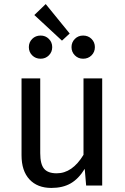

<svg xmlns="http://www.w3.org/2000/svg" viewBox="-20 -913 615 945"><path d="M483 0H404L397 -82Q367 -33 328 -10.5Q289 12 233 12Q164 12 125 -30Q86 -72 86 -149V-527H178V-159Q178 -105 197 -82.5Q216 -60 259 -60Q336 -60 391 -151V-527H483ZM323 -748 285 -713 149 -839 205 -893ZM237 -681Q237 -657 220.5 -640.5Q204 -624 180 -624Q155 -624 138.5 -640.5Q122 -657 122 -681Q122 -705 138.5 -721.5Q155 -738 180 -738Q204 -738 220.5 -721.5Q237 -705 237 -681ZM447 -681Q447 -657 430.5 -640.5Q414 -624 389 -624Q365 -624 348.5 -640.5Q332 -657 332 -681Q332 -705 348.5 -721.5Q365 -738 389 -738Q414 -738 430.5 -721.5Q447 -705 447 -681Z"/></svg>

Font: Fira Sans
Style: Regular
Weight: 400
Designer: bBox Type GmbH & Carrois Corporate GbR & Edenspiekermann AG
Foundry: bBox Type GmbH & Carrois Corporate GbR & Edenspiekermann AG
Version: Version 4.301